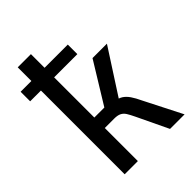

<svg xmlns="http://www.w3.org/2000/svg" viewBox="-207 -800 895 895"><g transform="rotate(-45 240.5 -352.5)"><path d="M77 0V-552H6V-615H77V-705H164V-615H317V-552H164V-287H230L354 -489H449L296 -252L282 -275Q309 -271 324 -261Q339 -251 351.5 -233Q364 -215 379 -183L472 0H376L302 -155Q291 -178 282.5 -191.5Q274 -205 261 -211.5Q248 -218 226 -218H164V0Z"/></g></svg>

Font: Nunito Sans 10pt Condensed Medium
Style: Regular
Weight: 500
Width: 3
Designer: Vernon Adams
Foundry: Vernon Adams
Version: Version 3.101;gftools[0.9.27]